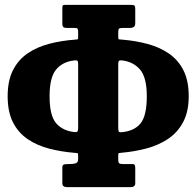

<svg xmlns="http://www.w3.org/2000/svg" viewBox="-20 -771 808 790"><path d="M301.5 -618V-639Q301.5 -649 299.5 -652.5Q297.5 -656 286.5 -656H253.5Q236.5 -656 236.5 -671V-738Q236.5 -748 239.5 -749.5Q242.5 -751 251.5 -751H518.5Q529.5 -751 533 -748.2Q536.5 -745.5 536.5 -734V-677Q536.5 -664 530.5 -660Q524.5 -656 515.5 -656H485.5Q473.5 -656 470 -653.2Q466.5 -650.5 466.5 -638V-619Q466.5 -609.5 469.8 -609Q473 -608.5 482 -608Q537.5 -603.5 587 -590.2Q636.5 -577 674.8 -550.8Q713 -524.5 734.8 -481.8Q756.5 -439 756.5 -375Q756.5 -311.5 733.5 -268.5Q710.5 -225.5 671.5 -199.5Q632.5 -173.5 582.8 -160.2Q533 -147 480 -142.5Q472.5 -142 469.5 -141.2Q466.5 -140.5 466.5 -132V-113Q466.5 -102.5 470.5 -99.2Q474.5 -96 485.5 -96H525.5Q532.5 -96 534.5 -91.5Q536.5 -87 536.5 -80V-17Q536.5 -1 516.5 -1H256.5Q236.5 -1 236.5 -17V-82Q236.5 -90 240.8 -93Q245 -96 259.5 -96H267.5Q280.5 -96 291 -99Q301.5 -102 301.5 -116V-132Q301.5 -140.5 298.2 -141Q295 -141.5 288 -142Q232 -146.5 182 -159.5Q132 -172.5 93.5 -198.8Q55 -225 33.2 -268Q11.5 -311 11.5 -375Q11.5 -439.5 33.5 -482.5Q55.5 -525.5 94.2 -551.8Q133 -578 183.2 -591Q233.5 -604 290 -608Q297 -608.5 299.2 -609.2Q301.5 -610 301.5 -618ZM481 -227Q533 -232 558.5 -263.5Q584 -295 584 -375Q584 -452.5 556.2 -484.8Q528.5 -517 482 -522.5Q473 -523.5 469.8 -520.8Q466.5 -518 466.5 -508V-247Q466.5 -235.5 468.2 -230.8Q470 -226 481 -227ZM301.5 -245V-508Q301.5 -518 298.5 -520.8Q295.5 -523.5 287 -522.5Q238 -517.5 211 -485Q184 -452.5 184 -375Q184 -295.5 210.8 -264.2Q237.5 -233 286 -227.5Q296 -226.5 298.8 -230.2Q301.5 -234 301.5 -245Z"/></svg>

Font: Besley* Condensed
Style: Bold
Weight: 700
Width: 3
Designer: Owen Earl
Foundry: indestructible type*
Version: Version 3.000; ttfautohint (v1.8.3)